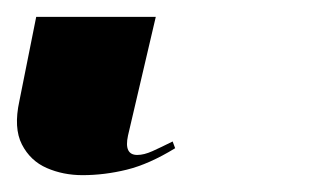

<svg xmlns="http://www.w3.org/2000/svg" viewBox="-39 32 367 228"><path d="M59 240Q36 240 16.5 231.5Q-3 223 -13 203.5Q-23 184 -16 152L4 52H146L113 193Q108 216 124 216Q132 216 142 211.5Q152 207 166 200L169 208Q138 227 111.5 233.5Q85 240 59 240Z"/></svg>

Font: Noto Serif Display SemiCondensed
Style: Bold Italic
Weight: 700
Width: 4
Italic angle: -12°
Designer: Monotype Design Team
Foundry: Monotype Imaging Inc.
Version: Version 2.009